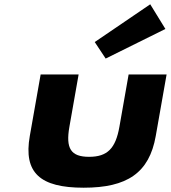

<svg xmlns="http://www.w3.org/2000/svg" viewBox="-20 -860 797 895"><path d="M169.5 -513 118.9 -226C88.6 -54 167.2 15 370 15C572.7 15 675.7 -54 706 -226L756.6 -513H579.6L536.6 -269C518.8 -168 480.7 -129 395.3 -129C310 -129 285.7 -168 303.5 -269L346.5 -513ZM421.6 -664 472.6 -587 751 -725 680.3 -840Z"/></svg>

Font: Hussar Wysoki
Style: Obl
Weight: 700
Foundry: Cannot Into Space Fonts
Version: Version 0.92